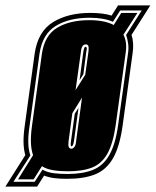

<svg xmlns="http://www.w3.org/2000/svg" viewBox="-60 -654 579 714"><path d="M-40 40 34 -77Q28 -99 27.5 -125Q27 -151 32 -186L69 -455Q81 -537 137 -571.5Q193 -606 276 -606Q324 -606 355 -596L379 -634H499L429 -524Q439 -495 433 -455L396 -187Q385 -108 360 -65Q335 -22 293.5 -5.5Q252 11 189 11Q164 11 143 8.5Q122 6 104 -1L78 40ZM-10 22H69L98 -23Q116 -13 139 -10Q162 -7 191 -7Q247 -7 285 -22Q323 -37 346 -76.5Q369 -116 379 -187L416 -455Q419 -474 416.5 -492Q414 -510 409 -524L467 -615H387L360 -573Q326 -588 273 -588Q198 -588 148 -558Q98 -528 87 -455L50 -186Q39 -115 53 -76ZM7 13 63 -77Q56 -97 55 -123.5Q54 -150 59 -186L96 -455Q106 -523 153 -551Q200 -579 272 -579Q329 -579 363 -561L391 -606H451L399 -525Q414 -496 407 -455L370 -187Q360 -119 339 -82Q318 -45 282.5 -31Q247 -17 193 -17Q163 -17 138 -21Q113 -25 96 -36L65 13ZM221 -319 257 -376 269 -462Q271 -479 268 -484Q265 -489 259 -489Q253 -489 248 -484Q242 -476 241 -462ZM236 -356 250 -462Q251 -467 252 -471Q253 -475 254 -477Q256 -480 258 -480Q261 -480 262 -477Q263 -475 262.5 -471Q262 -467 261 -462L250 -378ZM205 -101Q212 -101 216 -107Q222 -113 223 -129L245 -291L209 -233L195 -129Q193 -111 196 -107Q199 -101 205 -101ZM206 -110Q201 -110 204 -129L218 -231L232 -253L215 -129Q212 -110 206 -110Z"/></svg>

Font: Alumni Sans Collegiate One
Style: Italic
Weight: 400
Italic angle: -8°
Designer: Robert E. Leuschke
Foundry: Robert E. Leuschke
Version: Version 1.100